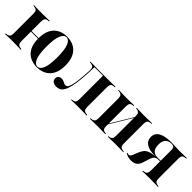

<svg xmlns="http://www.w3.org/2000/svg" viewBox="145 -1186 1955 1955"><g transform="rotate(45 1122.5 -208.0)"><path d="M79 -208.1V-348.4Q79 -379 69 -391.5Q58.9 -404 33.1 -406.5L21 -407.3V-416.1Q56.5 -415.3 82.3 -414.5Q108.1 -413.7 134.7 -413.7Q162.1 -413.7 187.9 -414.5Q213.7 -415.3 248.4 -416.1V-407.3L236.3 -406.5Q210.5 -404 200.4 -391.5Q190.3 -379 190.3 -348.4V-208.1ZM134.7 -2.4Q108.1 -2.4 82.3 -1.6Q56.5 -0.8 21 0V-8.9L33.1 -9.7Q58.9 -12.9 69 -25.4Q79 -37.9 79 -67.7V-208.1H190.3V-67.7Q190.3 -37.9 200.4 -25.4Q210.5 -12.9 236.3 -9.7L248.4 -8.9V0Q213.7 -0.8 187.9 -1.6Q162.1 -2.4 134.7 -2.4ZM487.9 11.3Q430.6 11.3 386.3 -12.5Q341.9 -36.3 316.9 -84.7Q291.9 -133.1 291.9 -208.1Q291.9 -283.1 316.9 -331.9Q341.9 -380.6 386.3 -404.4Q430.6 -428.2 487.9 -428.2Q545.2 -428.2 589.1 -404.4Q633.1 -380.6 658.1 -331.9Q683.1 -283.1 683.1 -208.1Q683.1 -133.1 658.1 -84.7Q633.1 -36.3 589.1 -12.5Q545.2 11.3 487.9 11.3ZM146.8 -203.2V-212.1H340.3V-203.2ZM487.9 2.4Q522.6 2.4 544 -46.8Q565.3 -96 565.3 -208.1Q565.3 -320.2 544 -369.8Q522.6 -419.4 487.9 -419.4Q453.2 -419.4 431.5 -369.8Q409.7 -320.2 409.7 -208.1Q409.7 -96 431.5 -46.8Q453.2 2.4 487.9 2.4Z M1081.5 -2.4Q1056.5 -2.4 1031 -1.6Q1005.6 -0.8 971.8 0V-8.9L981.5 -9.7Q1006.5 -12.1 1016.1 -24.6Q1025.8 -37.1 1025.8 -67.7V-208.1H1137.9V-67.7Q1137.9 -37.9 1147.6 -25.4Q1157.3 -12.9 1183.9 -9.7L1195.2 -8.9V0Q1160.5 -0.8 1134.7 -1.6Q1108.9 -2.4 1081.5 -2.4ZM768.5 11.3Q737.9 11.3 719.4 -2.8Q700.8 -16.9 700.8 -41.9Q700.8 -62.9 714.5 -75Q728.2 -87.1 750 -87.1Q765.3 -87.1 777.8 -81.9Q790.3 -76.6 801.2 -71Q812.1 -65.3 823.4 -65.3Q836.3 -65.3 846.8 -74.6Q857.3 -83.9 866.1 -112.5Q875 -141.1 881.9 -197.6Q888.7 -254 893.5 -348.4Q894.4 -379 883.9 -391.5Q873.4 -404 847.6 -406.5L835.5 -407.3V-416.1Q870.2 -415.3 896.4 -414.5Q922.6 -413.7 949.2 -413.7H954H1081.5Q1108.9 -413.7 1134.7 -414.5Q1160.5 -415.3 1195.2 -416.1V-407.3L1183.9 -406.5Q1157.3 -404 1147.6 -391.5Q1137.9 -379 1137.9 -348.4V-208.1H1025.8V-407.3L1029 -404.8H900.8L904 -407.3Q901.6 -304.8 894.8 -232.3Q887.9 -159.7 877 -112.1Q866.1 -64.5 850.4 -37.5Q834.7 -10.5 814.5 0.4Q794.4 11.3 768.5 11.3Z M1608.9 -2.4Q1583.9 -2.4 1559.3 -1.6Q1534.7 -0.8 1501.6 0V-8.9L1509.7 -9.7Q1533.9 -12.1 1543.5 -24.6Q1553.2 -37.1 1553.2 -67.7V-208.1H1664.5V-67.7Q1664.5 -37.9 1674.6 -25.4Q1684.7 -12.9 1710.5 -9.7L1722.6 -8.9V0Q1687.1 -0.8 1661.3 -1.6Q1635.5 -2.4 1608.9 -2.4ZM1356.5 -2.4Q1329.8 -2.4 1304 -1.6Q1278.2 -0.8 1242.7 0V-8.9L1254.8 -9.7Q1280.6 -12.9 1290.7 -25.4Q1300.8 -37.9 1300.8 -67.7V-348.4Q1300.8 -379 1290.7 -391.5Q1280.6 -404 1254.8 -406.5L1242.7 -407.3V-416.1Q1278.2 -415.3 1304 -414.5Q1329.8 -413.7 1356.5 -413.7Q1382.3 -413.7 1406.5 -414.5Q1430.6 -415.3 1464.5 -416.1V-407.3L1456.5 -406.5Q1431.5 -404 1421.8 -391.5Q1412.1 -379 1412.1 -348.4V-67.7Q1412.1 -37.1 1421.8 -24.6Q1431.5 -12.1 1456.5 -9.7L1464.5 -8.9V0Q1430.6 -0.8 1406.5 -1.6Q1382.3 -2.4 1356.5 -2.4ZM1553.2 -208.1V-348.4Q1553.2 -379 1543.5 -391.5Q1533.9 -404 1508.9 -406.5L1500.8 -407.3V-416.1Q1534.7 -415.3 1559.3 -414.5Q1583.9 -413.7 1608.9 -413.7Q1635.5 -413.7 1661.3 -414.5Q1687.1 -415.3 1722.6 -416.1V-407.3L1710.5 -406.5Q1684.7 -404 1674.6 -391.5Q1664.5 -379 1664.5 -348.4V-208.1ZM1376.6 -29.8 1375 -40.3 1583.9 -387.1 1584.7 -376.6Z M2110.5 -2.4Q2083.1 -2.4 2057.3 -1.6Q2031.5 -0.8 1996.8 0V-8.9L2008.1 -9.7Q2034.7 -12.9 2044.4 -25.4Q2054 -37.9 2054 -67.7V-365.3Q2054 -389.5 2044 -399.2Q2033.9 -408.9 2008.9 -408.9Q1965.3 -408.9 1943.1 -383.1Q1921 -357.3 1921 -308.1Q1921 -258.1 1942.7 -233.1Q1964.5 -208.1 2006.5 -208.1H2081.5V-201.6H1976.6Q1896 -201.6 1853.6 -229Q1811.3 -256.5 1811.3 -308.1Q1811.3 -362.1 1858.1 -389.9Q1904.8 -417.7 1996.8 -417.7Q2023.4 -417.7 2050.8 -416.1Q2078.2 -414.5 2109.7 -413.7H2110.5Q2137.1 -413.7 2162.9 -414.5Q2188.7 -415.3 2223.4 -416.1V-407.3L2212.1 -406.5Q2186.3 -404 2176.2 -391.5Q2166.1 -379 2166.1 -348.4V-67.7Q2166.1 -37.9 2176.2 -25.4Q2186.3 -12.9 2212.1 -9.7L2223.4 -8.9V0Q2188.7 -0.8 2162.9 -1.6Q2137.1 -2.4 2110.5 -2.4ZM1837.1 4.8Q1813.7 4.8 1792.7 -1.2Q1771.8 -7.3 1755.6 -18.5L1759.7 -26.6Q1771 -20.2 1779.8 -20.2Q1790.3 -20.2 1798.8 -29Q1807.3 -37.9 1814.5 -57.3L1830.6 -97.6Q1842.7 -129.8 1858.1 -150.4Q1873.4 -171 1897.6 -182.3Q1921.8 -193.5 1957.7 -198.4Q1993.5 -203.2 2046.8 -203.2H2087.9V-199.2H2035.5Q2012.9 -199.2 1998.4 -192.7Q1983.9 -186.3 1974.2 -170.6Q1964.5 -154.8 1956.5 -125.8L1940.3 -74.2Q1928.2 -33.1 1903.2 -14.1Q1878.2 4.8 1837.1 4.8Z"/></g></svg>

Font: Playfair 144pt SemiCondensed
Style: Bold
Weight: 700
Width: 4
Designer: Claus Eggers Sørensen
Foundry: Claus Eggers Sørensen
Version: Version 2.203